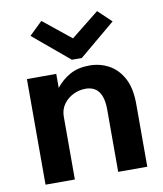

<svg xmlns="http://www.w3.org/2000/svg" viewBox="-80 -773 711 838"><g transform="rotate(-10 275.0 -353.5)"><path d="M54 0V-468H184V-406Q210 -439 246 -459Q282 -479 333 -479Q379 -479 418 -458Q457 -437 481 -393Q505 -349 505 -278V0H376V-276Q376 -382 298 -382Q270 -382 244 -369.5Q218 -357 201 -333.5Q184 -310 184 -278V0ZM160 -707 283 -608 407 -707 466 -651 306 -517H262L102 -651Z"/></g></svg>

Font: Inconsolata SemiExpanded ExtraBold
Style: Regular
Weight: 800
Width: 6
Monospace: yes
Designer: Raph Levien, Cyreal, Brenton Simpson
Foundry: Raph Levien, Cyreal, Google
Version: Version 3.001; ttfautohint (v1.8.2.53-6de2)